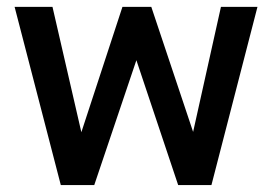

<svg xmlns="http://www.w3.org/2000/svg" viewBox="-20 -532 782 552"><path d="M587.9 0H492.2L372.1 -358.9L251 0H154.8L22 -512.2H130.9L213.9 -151.9L332 -512.2H415L535.2 -152.8L615.2 -512.2H720.2Z"/></svg>

Font: Lorenzo Sans Medium
Style: Regular
Weight: 500
Foundry: Intel Corporation
Version: Version 1.00; ttfautohint (v1.5)